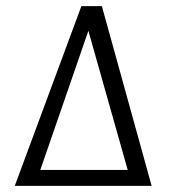

<svg xmlns="http://www.w3.org/2000/svg" viewBox="-20 -605 567 625"><path d="M28.1 0 244.9 -585H311.6L473.6 0ZM111.2 -51.8H395.7L267.7 -504.7Z"/></svg>

Font: Alumni Sans Thin
Style: Italic
Weight: 100
Italic angle: -8°
Designer: Robert E. Leuschke
Foundry: Robert E. Leuschke
Version: Version 1.016